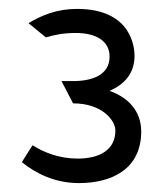

<svg xmlns="http://www.w3.org/2000/svg" viewBox="-20 -860 369 431"><path d="M118 -678 144 -628C209 -628 239 -590 239 -567C239 -525 206 -504 154 -504C113 -504 78 -518 53 -534L29 -496C60 -471 103 -449 157 -449C232 -449 297 -481 297 -565C297 -612 266 -642 226 -656C258 -670 282 -694 282 -735C282 -751 277 -840 153 -840C108 -840 74 -826 44 -808L83 -776C102 -782 124 -786 150 -786C194 -786 226 -769 226 -733C226 -691 186 -678 144 -678Z"/></svg>

Font: Charger
Style: Regular
Weight: 400
Designer: Jasper
Foundry: Cannot Into Space Fonts
Version: Version 0.98